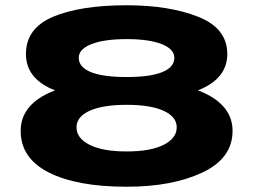

<svg xmlns="http://www.w3.org/2000/svg" viewBox="-20 -701 966 729"><path d="M461 8Q272.5 8 165.5 -46Q58.5 -100 58.5 -204Q58.5 -297.5 164 -347.5Q176 -353 189 -358Q180.5 -361 173 -364.5Q78.5 -408 78.5 -496Q78.5 -594 182 -637.5Q285.5 -681 461.5 -681Q622.5 -681 732.8 -637.2Q843 -593.5 843 -496Q843 -409 748 -365Q740 -361.5 731.5 -358Q745 -353 757.5 -347Q863 -296.5 863 -204Q863 -100 748.5 -46Q634 8 461 8ZM461 -126Q551.5 -126 601.2 -151Q651 -176 651 -217.5Q651 -257.5 601.5 -280.2Q552 -303 461 -303Q369.5 -303 320 -280.2Q270.5 -257.5 270.5 -217.5Q270.5 -176 320.5 -151Q370.5 -126 461 -126ZM461 -408.5Q550 -408.5 596 -427.2Q642 -446 642 -481.5Q642 -514.5 594 -533.5Q546 -552.5 461 -552.5Q375.5 -552.5 327.2 -533.5Q279 -514.5 279 -481.5Q279 -446 325.2 -427.2Q371.5 -408.5 461 -408.5Z"/></svg>

Font: Anybody UltraExpanded Regular
Style: Bold
Weight: 700
Width: 9
Designer: Tyler Finck
Foundry: Etcetera Type Company
Version: Version 1.010; ttfautohint (v1.8.3) -l 8 -r 50 -G 200 -x 14 